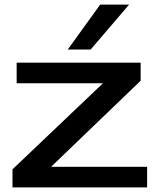

<svg xmlns="http://www.w3.org/2000/svg" viewBox="-20 -810 687 830"><path d="M34 0V-78L425 -450H52V-539H588V-461L201 -89H616V0ZM273 -596 413 -790H538L372 -596Z"/></svg>

Font: Georama Extended Medium
Style: Regular
Weight: 500
Width: 7
Designer: Jean-Baptiste Levee
Foundry: Production Type
Version: Version 1.000